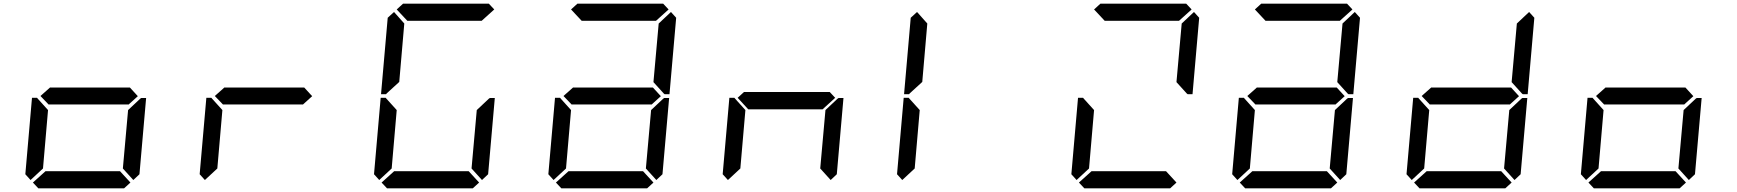

<svg xmlns="http://www.w3.org/2000/svg" viewBox="-20 -1020 9410 1040"><path d="M145.5 -44.9 117.2 -76.2 153.3 -490.2H180.7L184.6 -485.4L240.2 -423.8L212.9 -107.4ZM726.6 -499 675.8 -453.1V-454.1H244.1V-453.1L199.2 -500L252 -546.9V-545.9H683.6ZM739.3 -485.4 745.1 -489.3H771.5L735.4 -76.2L702.1 -44.9L645.5 -107.4L673.8 -423.8ZM686.5 -31.2 652.3 0H187.5L158.2 -31.2L226.6 -92.8H629.9Z M1089.8 -44.9 1061.5 -76.2 1097.7 -490.2H1125L1128.9 -485.4L1184.6 -423.8L1157.2 -107.4ZM1670.9 -499 1620.1 -453.1V-454.1H1188.5V-453.1L1143.6 -500L1196.3 -546.9V-545.9H1627.9Z M2034.2 -44.9 2005.9 -76.2 2042 -490.2H2069.3L2073.2 -485.4L2128.9 -423.8L2101.6 -107.4ZM2075.2 -514.6 2071.3 -509.8H2043.9L2080.1 -923.8L2114.3 -955.1L2169.9 -892.6L2142.6 -576.2ZM2128.9 -968.8 2163.1 -1000H2627.9L2657.2 -968.8L2588.9 -907.2H2186.5ZM2627.9 -485.4 2633.8 -489.3H2660.2L2624 -76.2L2590.8 -44.9L2534.2 -107.4L2562.5 -423.8ZM2575.2 -31.2 2541 0H2076.2L2046.9 -31.2L2115.2 -92.8H2518.6Z M2978.5 -44.9 2950.2 -76.2 2986.3 -490.2H3013.7L3017.6 -485.4L3073.2 -423.8L3045.9 -107.4ZM3073.2 -968.8 3107.4 -1000H3572.3L3601.6 -968.8L3533.2 -907.2H3130.9ZM3559.6 -499 3508.8 -453.1V-454.1H3077.1V-453.1L3032.2 -500L3085 -546.9V-545.9H3516.6ZM3572.3 -485.4 3578.1 -489.3H3604.5L3568.4 -76.2L3535.2 -44.9L3478.5 -107.4L3506.8 -423.8ZM3614.3 -955.1 3642.6 -923.8 3606.4 -509.8H3580.1L3575.2 -513.7L3519.5 -575.2L3547.9 -892.6ZM3519.5 -31.2 3485.4 0H3020.5L2991.2 -31.2L3059.6 -92.8H3462.9Z M3975.6 -490.2 4009.8 -521.5H4474.6L4503.9 -490.2L4435.5 -427.7H4033.2ZM3922.9 -44.9 3894.5 -76.2 3930.7 -490.2H3958L3961.9 -485.4L4017.6 -423.8L3990.2 -107.4ZM4516.6 -485.4 4522.5 -489.3H4548.8L4512.7 -76.2L4479.5 -44.9L4422.9 -107.4L4451.2 -423.8Z M4867.2 -44.9 4838.9 -76.2 4875 -490.2H4902.3L4906.2 -485.4L4961.9 -423.8L4934.6 -107.4ZM4908.2 -514.6 4904.3 -509.8H4877L4913.1 -923.8L4947.3 -955.1L5002.9 -892.6L4975.6 -576.2Z M5811.5 -44.9 5783.2 -76.2 5819.3 -490.2H5846.7L5850.6 -485.4L5906.2 -423.8L5878.9 -107.4ZM5906.2 -968.8 5940.4 -1000H6405.3L6434.6 -968.8L6366.2 -907.2H5963.9ZM6447.3 -955.1 6475.6 -923.8 6439.5 -509.8H6413.1L6408.2 -513.7L6352.5 -575.2L6380.9 -892.6ZM6352.5 -31.2 6318.4 0H5853.5L5824.2 -31.2L5892.6 -92.8H6295.9Z M6682.6 -44.9 6654.3 -76.2 6690.4 -490.2H6717.8L6721.7 -485.4L6777.3 -423.8L6750 -107.4ZM6777.3 -968.8 6811.5 -1000H7276.4L7305.7 -968.8L7237.3 -907.2H6835ZM7263.7 -499 7212.9 -453.1V-454.1H6781.2V-453.1L6736.3 -500L6789.1 -546.9V-545.9H7220.7ZM7276.4 -485.4 7282.2 -489.3H7308.6L7272.5 -76.2L7239.3 -44.9L7182.6 -107.4L7210.9 -423.8ZM7318.4 -955.1 7346.7 -923.8 7310.5 -509.8H7284.2L7279.3 -513.7L7223.6 -575.2L7252 -892.6ZM7223.6 -31.2 7189.5 0H6724.6L6695.3 -31.2L6763.7 -92.8H7167Z M7627 -44.9 7598.6 -76.2 7634.8 -490.2H7662.1L7666 -485.4L7721.7 -423.8L7694.3 -107.4ZM8208 -499 8157.2 -453.1V-454.1H7725.6V-453.1L7680.7 -500L7733.4 -546.9V-545.9H8165ZM8220.7 -485.4 8226.6 -489.3H8252.9L8216.8 -76.2L8183.6 -44.9L8127 -107.4L8155.3 -423.8ZM8262.7 -955.1 8291 -923.8 8254.9 -509.8H8228.5L8223.6 -513.7L8168 -575.2L8196.3 -892.6ZM8168 -31.2 8133.8 0H7668.9L7639.6 -31.2L7708 -92.8H8111.3Z M8571.3 -44.9 8543 -76.2 8579.1 -490.2H8606.4L8610.4 -485.4L8666 -423.8L8638.7 -107.4ZM9152.3 -499 9101.6 -453.1V-454.1H8669.9V-453.1L8625 -500L8677.7 -546.9V-545.9H9109.4ZM9165 -485.4 9170.9 -489.3H9197.3L9161.1 -76.2L9127.9 -44.9L9071.3 -107.4L9099.6 -423.8ZM9112.3 -31.2 9078.1 0H8613.3L8584 -31.2L8652.3 -92.8H9055.7Z"/></svg>

Font: my7seg
Style: Book
Weight: 400
Italic angle: -5°
Designer: Keshikan(Twitter:@keshinomi_88pro)
Version: Version 0.46